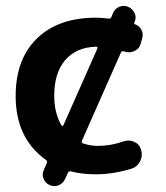

<svg xmlns="http://www.w3.org/2000/svg" viewBox="-20 -591 571 662"><path d="M311 -430Q243 -428 205 -384Q167 -340 167 -260Q167 -203 191 -160Q196 -153 199 -160L315 -422Q319 -430 311 -430ZM138 -40Q34 -114 34 -260Q34 -387 107.5 -458.5Q181 -530 311 -530Q330 -530 353 -527Q361 -525 365 -534L370 -547Q377 -562 392.5 -568Q408 -574 423 -567Q438 -560 444.5 -545Q451 -530 444 -515L443 -514Q441 -509 446 -507Q461 -502 468 -487.5Q475 -473 470 -458L465 -440Q460 -422 442.5 -414.5Q425 -407 407 -414Q400 -416 397 -410L263 -107Q259 -98 268 -96Q292 -88 317 -88Q362 -88 404 -103Q423 -110 441.5 -102.5Q460 -95 466 -76Q473 -55 463 -35Q453 -15 432 -9Q369 10 311 10Q262 10 225 0Q217 -2 214 5L204 27Q197 42 181.5 48Q166 54 151 47Q136 40 130 25Q124 10 131 -5L141 -28Q145 -35 138 -40Z"/></svg>

Font: Rounded Mplus 1c Bold
Style: Bold
Weight: 700
Version: Version 1.059.20150529